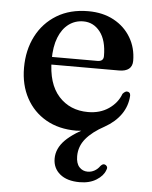

<svg xmlns="http://www.w3.org/2000/svg" viewBox="-51 -525 627 790"><g transform="rotate(5 262.0 -130.0)"><path d="M114 -250V-281.5H337Q362 -281.5 362 -303.5Q362 -368.5 334.8 -403.5Q307.5 -438.5 265.5 -438.5Q231.5 -438.5 205 -418.8Q178.5 -399 163.8 -361.8Q149 -324.5 149 -270Q149 -171 195.2 -119.8Q241.5 -68.5 316.5 -68.5Q366 -68.5 401.8 -93Q437.5 -117.5 451.5 -155.5Q462 -167.5 470 -166.5Q475.5 -166.5 479.5 -162.5Q483.5 -158.5 483.5 -150.5Q481 -107.5 456.8 -73Q432.5 -38.5 390.5 -15Q340.5 12 314.2 43.8Q288 75.5 288 116Q288 146 301.8 161Q315.5 176 336.5 176Q351.5 176 364.8 168.5Q378 161 386.5 148.5Q391 143.5 395.2 141.2Q399.5 139 404.5 140.5Q410 142 413.5 147.8Q417 153.5 412.5 163Q404.5 186.5 376.5 204.2Q348.5 222 307 222Q255 222 225.8 197.8Q196.5 173.5 196.5 134Q196.5 92 231.2 57.2Q266 22.5 338.5 -12L315 7Q301.5 10 291.5 11Q281.5 12 274.5 12Q203 12 150 -18.2Q97 -48.5 67.8 -102.5Q38.5 -156.5 38.5 -227.5Q38.5 -300.5 68 -358Q97.5 -415.5 152.2 -448.8Q207 -482 282 -482Q342.5 -482 387.8 -457.5Q433 -433 458.2 -390.5Q483.5 -348 483.5 -294.5Q483.5 -272.5 469.5 -261.2Q455.5 -250 429 -250Z"/></g></svg>

Font: Fraunces Medium
Style: Regular
Weight: 500
Version: Version 1.000;[b76b70a41]